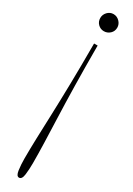

<svg xmlns="http://www.w3.org/2000/svg" viewBox="-199 -576 503 725"><g transform="rotate(30 52.5 -213.0)"><path d="M58.5 -437Q58.5 -339.5 60 -262.5Q61.5 -185.5 63.8 -125.5Q66 -65.5 67.5 -17.8Q69 30 69 70Q69 97.5 66 120.5Q63 143.5 50.5 143.5Q39 143.5 35.8 120.5Q32.5 97.5 32.5 70Q32.5 30 34 -17.8Q35.5 -65.5 37.8 -125.5Q40 -185.5 41.5 -262.5Q43 -339.5 43 -437ZM51.5 -570Q66.5 -570 77.8 -558.8Q89 -547.5 89 -532.5Q89 -516.5 77.8 -506Q66.5 -495.5 51.5 -495.5Q36.5 -495.5 25.8 -506Q15 -516.5 15 -532.5Q15 -547.5 25.8 -558.8Q36.5 -570 51.5 -570Z"/></g></svg>

Font: Imbue 48pt Thin
Style: Regular
Weight: 250
Designer: Tyler Finck
Foundry: Etcetera Type Company
Version: Version 1.102